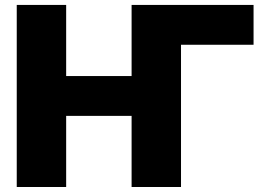

<svg xmlns="http://www.w3.org/2000/svg" viewBox="-20 -747 1060 767"><path d="M992.9 -727.3V-568.2H703.1V0H505.7V-284.1H244.3V0H46.9V-727.3H244.3V-443.2H505.7V-727.3Z"/></svg>

Font: Inter UI Black
Style: Regular
Weight: 900
Designer: Rasmus Andersson
Foundry: rsms
Version: 3.2;8d6f07862